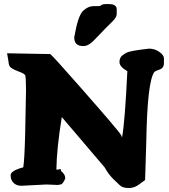

<svg xmlns="http://www.w3.org/2000/svg" viewBox="-20 -904 838 951"><path d="M392.6 -675.8Q347.7 -675.8 347.7 -718.3V-719.2Q366.2 -826.7 391.4 -850.1Q416.5 -873.5 441.4 -873.5Q466.3 -873.5 475.6 -874Q483.9 -883.3 502.4 -883.8H519Q558.1 -883.8 558.1 -857.9V-834Q558.1 -818.4 535.4 -796.1Q512.7 -773.9 503.2 -764.2Q493.7 -754.4 482.9 -743.2Q461.4 -721.2 444.3 -703.1Q418 -675.8 392.6 -675.8ZM210 9.8 86.4 16.1Q51.3 16.1 37.1 -12.7Q33.2 -20 32.7 -36.1Q32.7 -58.6 95.2 -75.2Q101.1 -107.4 104.5 -235.8L108.9 -457Q108.4 -522 105 -530.3Q101.6 -538.6 82.3 -545.9Q63 -553.2 55.7 -556.6Q40 -563.5 31.7 -571Q23.4 -578.6 22 -599.6L15.1 -640.1L229 -636.2Q246.6 -621.6 373 -477.5Q499.5 -333.5 521.2 -307.4Q543 -281.2 550.5 -272.2Q558.1 -263.2 563 -257.3Q567.9 -251.5 573.7 -243.7Q582 -232.9 584.5 -223.1Q598.6 -297.4 610.8 -551.3Q571.8 -573.7 571.8 -596.2Q571.8 -618.7 585.7 -629.2Q599.6 -639.6 607.9 -643.6Q627.4 -652.8 717.8 -663.1H718.3Q746.1 -663.1 769 -647Q792 -630.9 792 -614.7V-591.3Q792 -566.9 769.8 -559.3Q747.6 -551.8 744.1 -546.9Q709.5 -498 704.6 -204.1L698.7 -12.2L671.9 7.3Q647 27.3 618.7 27.3H617.7Q587.4 27.3 573.7 13.9Q560.1 0.5 544.4 -14.2Q518.6 -38.1 498.5 -74.7L286.1 -324.2Q260.7 -168.9 259.3 -63.5L281.7 -66.4V-57.6Q303.2 -41 303.2 -21.5V-20L295.9 -4.4Q288.6 4.4 285.6 8.3Q269.5 12.2 267.6 12.2Z"/></svg>

Font: Drukaatie burti
Style: Heavy
Weight: 800
Version: Version 0.14